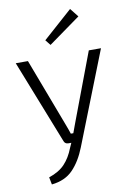

<svg xmlns="http://www.w3.org/2000/svg" viewBox="-100 -787 721 1056"><g transform="rotate(-10 260.5 -259.5)"><path d="M228 -550 204 -580 368 -726 406 -678ZM498 -484 294 34Q265 108 221 153.5Q177 199 102 207L94 166Q151 147 183 113Q215 79 235 27L247 0H231Q212 0 206 -17L22 -484H90L233 -106Q249 -64 253 -50H267L288 -107L430 -484Z"/></g></svg>

Font: Exo 2.0 Light
Style: Regular
Weight: 300
Designer: Natanael Gama
Version: Version 1.001;PS 001.001;hotconv 1.0.70;makeotf.lib2.5.58329